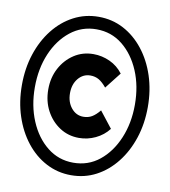

<svg xmlns="http://www.w3.org/2000/svg" viewBox="-81 -781 763 862"><g transform="rotate(10 300.0 -350.0)"><path d="M306 -160Q257 -160 218 -185.5Q179 -211 156 -254Q133 -297 133 -351Q133 -405 156 -448Q179 -491 218 -516.5Q257 -542 306 -542Q345 -542 381 -525.5Q417 -509 441 -477L383 -403Q365 -425 348 -435Q331 -445 309 -445Q276 -445 254 -418.5Q232 -392 232 -351Q232 -311 254 -284Q276 -257 309 -257Q331 -257 348 -267Q365 -277 383 -299L441 -225Q417 -194 381 -177Q345 -160 306 -160ZM300 11Q239 11 186.5 -16.5Q134 -44 95 -93.5Q56 -143 34.5 -208.5Q13 -274 13 -350Q13 -426 34.5 -491.5Q56 -557 95 -606.5Q134 -656 186.5 -683.5Q239 -711 300 -711Q362 -711 414 -683.5Q466 -656 505 -606.5Q544 -557 565.5 -491.5Q587 -426 587 -350Q587 -274 565.5 -208.5Q544 -143 505 -93.5Q466 -44 414 -16.5Q362 11 300 11ZM300 -46Q368 -46 419 -87Q470 -128 499 -197Q528 -266 528 -350Q528 -435 499 -503.5Q470 -572 419 -613Q368 -654 300 -654Q233 -654 181.5 -613Q130 -572 101 -503.5Q72 -435 72 -350Q72 -266 101 -197Q130 -128 181.5 -87Q233 -46 300 -46Z"/></g></svg>

Font: Red Hat Mono VF Light
Style: Regular
Weight: 300
Monospace: yes
Designer: Pentagram, MCKL
Foundry: Pentagram, MCKL
Version: Version 1.023